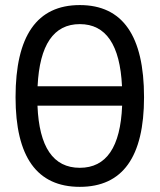

<svg xmlns="http://www.w3.org/2000/svg" viewBox="-20 -723 626 753"><path d="M293 9.8Q41 9.8 41 -341.8Q41 -703.1 293 -703.1Q544.9 -703.1 544.9 -341.8Q544.9 9.8 293 9.8ZM293 -64.9Q449.2 -64.9 459 -308.6H127Q136.7 -64.9 293 -64.9ZM127.4 -384.8H458.5Q446.8 -628.4 293 -628.4Q139.2 -628.4 127.4 -384.8Z"/></svg>

Font: Cascadia Mono NF SemiLight
Style: Regular
Weight: 350
Monospace: yes
Designer: Aaron Bell
Foundry: Saja Typeworks
Version: Version 2404.023; ttfautohint (v1.8.4)